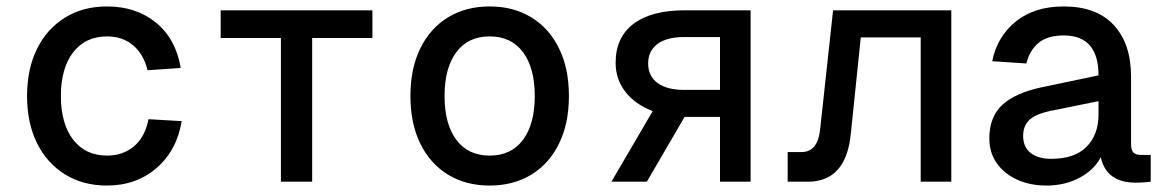

<svg xmlns="http://www.w3.org/2000/svg" viewBox="-20 -564 3640 596"><path d="M312 12Q238 12 182 -22.5Q126 -57 95 -119.5Q64 -182 64 -266Q64 -350 95 -412.5Q126 -475 182 -509.5Q238 -544 312 -544Q403 -544 464.5 -493.5Q526 -443 541 -353L438 -346Q426 -396 393 -423.5Q360 -451 313 -451Q245 -451 207 -401.5Q169 -352 169 -266Q169 -180 207 -130.5Q245 -81 313 -81Q361 -81 395.5 -109.5Q430 -138 441 -194L544 -188Q529 -97 466 -42.5Q403 12 312 12Z M852 0V-446H665V-532H1136V-446H949V0Z M1500 12Q1426 12 1370.5 -22Q1315 -56 1284.5 -118.5Q1254 -181 1254 -266Q1254 -351 1284.5 -413.5Q1315 -476 1370.5 -510Q1426 -544 1500 -544Q1574 -544 1629.5 -510Q1685 -476 1715.5 -413.5Q1746 -351 1746 -266Q1746 -181 1715.5 -118.5Q1685 -56 1629.5 -22Q1574 12 1500 12ZM1500 -81Q1567 -81 1603.5 -130Q1640 -179 1640 -266Q1640 -353 1603.5 -402Q1567 -451 1500 -451Q1433 -451 1396.5 -402Q1360 -353 1360 -266Q1360 -179 1396.5 -130Q1433 -81 1500 -81Z M1878 0 2006 -219Q1950 -241 1920.5 -280Q1891 -319 1891 -369Q1891 -448 1946.5 -490Q2002 -532 2105 -532H2310V0H2215V-201H2105L1988 0ZM2103 -285H2215V-449H2103Q2050 -449 2021 -427.5Q1992 -406 1992 -367Q1992 -328 2021 -306.5Q2050 -285 2103 -285Z M2425 0V-92H2468Q2519 -92 2526 -164L2566 -532H2933V0H2838V-448H2652L2621 -148Q2606 0 2488 0Z M3228 12Q3178 12 3138 -6Q3098 -24 3074.5 -57Q3051 -90 3051 -134Q3051 -202 3092.5 -239.5Q3134 -277 3218 -294L3390 -330Q3390 -454 3282 -454Q3232 -454 3204 -431Q3176 -408 3166 -367L3060 -374Q3075 -450 3133 -497Q3191 -544 3282 -544Q3384 -544 3437.5 -486Q3491 -428 3491 -326V-116Q3491 -98 3498.5 -90.5Q3506 -83 3522 -83H3552V0Q3546 1 3532.5 2Q3519 3 3506 3Q3414 3 3397 -76Q3377 -37 3331.5 -12.5Q3286 12 3228 12ZM3243 -71Q3316 -71 3353 -108.5Q3390 -146 3390 -209V-250L3242 -220Q3194 -210 3175 -191.5Q3156 -173 3156 -142Q3156 -108 3179 -89.5Q3202 -71 3243 -71Z"/></svg>

Font: Geist Mono Medium
Style: Regular
Weight: 500
Monospace: yes
Designer: Basement.studio, Andrés Briganti, Mateo Zaragoza
Foundry: Basement.studio, Vercel, Andrés Briganti, Guido Ferreyra, Mateo Zaragoza
Version: Version 1.500; ttfautohint (v1.8.4.7-5d5b)